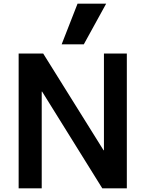

<svg xmlns="http://www.w3.org/2000/svg" viewBox="-20 -1020 788 1040"><path d="M81 -730H214L541 -206H543V-730H667V0H534L208 -524H206V0H81ZM314 -780 400 -1000H555L434 -780Z"/></svg>

Font: Enso SemiBold
Style: Regular
Weight: 600
Designer: Coji Morishita
Foundry: UNDERFOREST DESIGN
Version: Version 1.000